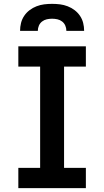

<svg xmlns="http://www.w3.org/2000/svg" viewBox="-20 -975 540 995"><path d="M75 0V-105H188V-630H75V-735H425V-630H312V-105H425V0ZM84 -815Q84 -836 89 -856Q94 -876 105.5 -893Q117 -910 133.5 -922.5Q150 -935 169.5 -942.5Q189 -950 209 -952.5Q229 -955 250 -955Q271 -955 291 -952.5Q311 -950 330.5 -942.5Q350 -935 366.5 -922.5Q383 -910 394.5 -893Q406 -876 411 -856Q416 -836 416 -815H324Q324 -829 318.5 -842Q313 -855 302 -863.5Q291 -872 277.5 -875Q264 -878 250 -878Q236 -878 222.5 -875Q209 -872 198 -863.5Q187 -855 181.5 -842Q176 -829 176 -815Z"/></svg>

Font: Iosevka Curly Slab Extrabold
Style: Regular
Weight: 800
Monospace: yes
Designer: Belleve Invis
Foundry: Belleve Invis
Version: Version 22.1.2; ttfautohint (v1.8.4)